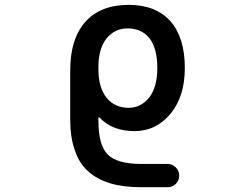

<svg xmlns="http://www.w3.org/2000/svg" viewBox="-20 -577 1040 805"><path d="M573.2 208Q497.1 208 441.4 191.4Q384.8 173.8 347.7 139.6Q310.5 105.5 293 50.8Q274.4 -2.9 274.4 -75.2V-282.2Q274.4 -414.1 337.9 -485.4Q401.4 -556.6 519.5 -556.6Q632.8 -556.6 694.3 -488.3Q754.9 -419.9 754.9 -292Q754.9 -172.9 695.3 -100.6Q634.8 -27.3 543.9 -27.3Q451.2 -27.3 397.5 -84Q395.5 -85 394 -84.5Q392.6 -84 392.6 -82V-70.3Q392.6 32.2 432.1 71.3Q471.7 110.4 573.2 110.4H682.6Q703.1 110.4 717.3 125Q731.4 139.6 731.4 159.7Q731.4 179.7 717.3 193.8Q703.1 208 682.6 208ZM514.6 -458Q461.9 -458 426.8 -416Q392.6 -372.1 392.6 -296.9V-287.1Q392.6 -209 427.7 -166Q461.9 -125 519.5 -125Q570.3 -125 605.5 -168Q639.6 -211.9 639.6 -292Q639.6 -374 606.4 -417Q573.2 -458 514.6 -458Z"/></svg>

Font: Rounded Mgen+ 1m medium
Style: Regular
Weight: 500
Designer: [Source Han Sans]
Ryoko NISHIZUKA  (kana & ideographs); Paul D. Hunt (Latin, Greek & Cyrillic); Wenlong ZHANG  (bopomofo
Version: Version 1.059.20150602